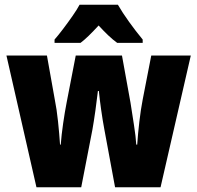

<svg xmlns="http://www.w3.org/2000/svg" viewBox="-20 -786 828 806"><path d="M418 -243Q411 -280 404.5 -326Q398 -372 395 -404H391Q387 -368 380.5 -322Q374 -276 368 -242L321 0H133L7 -553H177L210 -368Q218 -329 223.5 -277Q229 -225 232 -179H235Q238 -219 245 -267.5Q252 -316 260 -357L298 -553H492L528 -354Q535 -308 542.5 -260.5Q550 -213 552 -179H556Q559 -224 565 -275.5Q571 -327 579 -368L615 -553H781L654 0H463ZM475 -766Q494 -733 522 -694Q550 -655 579 -620V-606H472Q454 -619 435 -637Q416 -655 394 -679Q371 -654 352.5 -636Q334 -618 318 -606H209V-620Q224 -637 244.5 -664Q265 -691 284.5 -719Q304 -747 314 -766Z"/></svg>

Font: Noto Sans Telugu Condensed Black
Style: Regular
Weight: 900
Width: 3
Designer: Jelle Bosma - Monotype Design Team
Foundry: Monotype Imaging Inc.
Version: Version 2.005; ttfautohint (v1.8.4.7-5d5b)